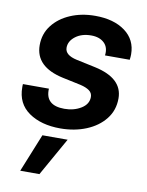

<svg xmlns="http://www.w3.org/2000/svg" viewBox="-86 -588 676 885"><g transform="rotate(10 252.5 -145.5)"><path d="M218.3 12.2Q128.4 12.2 70.8 -27.8Q13.2 -67.9 13.2 -144.5Q13.2 -147.9 13.2 -151.6Q13.2 -155.3 13.7 -159.2H135.3Q130.9 -80.1 221.2 -80.1Q265.6 -80.1 299.1 -100.6Q332.5 -121.1 332.5 -154.8Q332.5 -173.3 317.6 -184.3Q302.7 -195.3 275.4 -201.7L190.4 -219.7Q58.6 -248 58.6 -349.6Q58.6 -402.8 89.4 -442.6Q120.1 -482.4 172.1 -504.6Q224.1 -526.9 288.1 -526.9Q375 -526.9 428 -487.8Q481 -448.7 481 -380.4Q481 -370.1 479 -355H363.3Q368.2 -392.6 346.2 -413.6Q324.2 -434.6 285.2 -434.6Q240.7 -434.6 211.7 -412.4Q182.6 -390.1 182.6 -359.4Q182.6 -324.7 238.3 -312.5L327.6 -293.5Q459 -265.1 459 -170.4Q459 -114.7 426.5 -73.7Q394 -32.7 339.4 -10.3Q284.7 12.2 218.3 12.2ZM70.8 236.3 143.1 57.6H261.2L160.6 236.3Z"/></g></svg>

Font: Inter Display SemiBold
Style: Italic
Weight: 600
Italic angle: -9.39999°
Designer: Rasmus Andersson
Foundry: rsms
Version: Version 4.000;git-a52131595